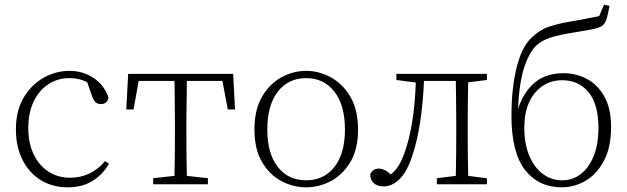

<svg xmlns="http://www.w3.org/2000/svg" viewBox="-20 -788 2682 821"><path d="M270 13Q204 13 154 -18Q104 -49 76 -105Q48 -161 48 -235Q48 -314 80.5 -369.5Q113 -425 165.5 -455Q218 -485 277 -485Q335 -485 381 -454Q427 -423 444 -370Q438 -343 412 -343Q396 -343 388 -351.5Q380 -360 375 -373L353 -436Q334 -446 315 -450Q296 -454 277 -454Q227 -454 187 -428Q147 -402 124 -354Q101 -306 101 -240Q101 -176 124 -128Q147 -80 187.5 -54Q228 -28 279 -28Q370 -28 429 -99L446 -88Q420 -42 376 -14.5Q332 13 270 13Z M520 -320 528 -472H977L985 -320H954L931 -442H779Q779 -417 778.5 -384.5Q778 -352 777.5 -320Q777 -288 777 -262V-210Q777 -173 777.5 -123.5Q778 -74 779 -36L869 -26V0H635V-26L726 -36Q727 -74 727.5 -123.5Q728 -173 728 -210V-262Q728 -288 727.5 -320Q727 -352 727 -384.5Q727 -417 726 -442H573L551 -320Z M1289 13Q1234 13 1183.5 -13.5Q1133 -40 1100.5 -95Q1068 -150 1068 -234Q1068 -319 1100.5 -374.5Q1133 -430 1183.5 -457.5Q1234 -485 1289 -485Q1344 -485 1394.5 -457.5Q1445 -430 1478 -374.5Q1511 -319 1511 -234Q1511 -150 1478 -95Q1445 -40 1394.5 -13.5Q1344 13 1289 13ZM1289 -17Q1365 -17 1410 -74Q1455 -131 1455 -234Q1455 -338 1410 -396Q1365 -454 1289 -454Q1213 -454 1168 -396Q1123 -338 1123 -234Q1123 -131 1168 -74Q1213 -17 1289 -17Z M1621 9Q1593 9 1578 -5Q1563 -19 1563 -44Q1569 -55 1577.5 -61Q1586 -67 1599 -67Q1613 -67 1625.5 -60.5Q1638 -54 1651 -42Q1670 -57 1684 -79Q1698 -101 1710 -135Q1731 -193 1743 -269.5Q1755 -346 1758 -435L1675 -446V-472H2062V-446L1982 -436Q1981 -398 1980.5 -348.5Q1980 -299 1980 -262V-210Q1980 -173 1980.5 -123.5Q1981 -74 1982 -36L2062 -26V0H1848V-26L1929 -36Q1930 -74 1930.5 -123.5Q1931 -173 1931 -210V-262Q1931 -288 1930.5 -320Q1930 -352 1930 -384.5Q1930 -417 1929 -442H1793Q1789 -348 1776.5 -266Q1764 -184 1743 -122Q1721 -54 1689 -22.5Q1657 9 1621 9Z M2383 13Q2283 13 2225 -61.5Q2167 -136 2167 -293Q2167 -407 2188 -495Q2209 -583 2249 -623Q2284 -658 2322.5 -672Q2361 -686 2419 -696Q2451 -701 2483.5 -707.5Q2516 -714 2542 -719L2563 -768L2586 -763Q2581 -733 2575.5 -712.5Q2570 -692 2559 -681Q2547 -669 2511 -662.5Q2475 -656 2428 -648Q2370 -639 2333 -627Q2296 -615 2272 -592Q2241 -561 2220.5 -496.5Q2200 -432 2195 -321Q2217 -392 2265 -433.5Q2313 -475 2390 -475Q2444 -475 2490.5 -450Q2537 -425 2565 -374Q2593 -323 2593 -246Q2593 -157 2562 -99.5Q2531 -42 2483 -14.5Q2435 13 2383 13ZM2384 -17Q2430 -17 2465 -45Q2500 -73 2519.5 -123Q2539 -173 2539 -239Q2539 -343 2496.5 -394Q2454 -445 2383 -445Q2314 -445 2268 -391.5Q2222 -338 2222 -240Q2222 -172 2243.5 -121.5Q2265 -71 2301.5 -44Q2338 -17 2384 -17Z"/></svg>

Font: Source Serif Pro Light
Style: Regular
Weight: 300
Designer: Frank Grießhammer
Foundry: Adobe Systems Incorporated
Version: Version 3.001;hotconv 1.0.111;makeotfexe 2.5.65597